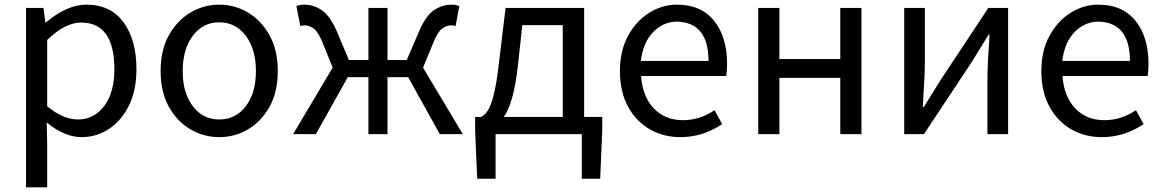

<svg xmlns="http://www.w3.org/2000/svg" viewBox="-20 -577 5003 826"><path d="M183 229H92V-543H167L175 -481H178Q269 -557 351 -557Q456 -557 511.5 -481Q567 -405 567 -280Q567 -187 534 -121.5Q501 -56 447.5 -21.5Q394 13 331 13Q258 13 181 -50L183 45ZM316 -63Q384 -63 428 -120.5Q472 -178 472 -279Q472 -480 329 -480Q260 -480 183 -405V-120Q251 -63 316 -63Z M923 13Q857 13 799.5 -20.5Q742 -54 706.5 -117.5Q671 -181 671 -271Q671 -362 706.5 -425.5Q742 -489 799.5 -523Q857 -557 923 -557Q990 -557 1047 -523Q1104 -489 1139.5 -425.5Q1175 -362 1175 -271Q1175 -181 1139.5 -117.5Q1104 -54 1047 -20.5Q990 13 923 13ZM923 -63Q994 -63 1037.5 -120Q1081 -177 1081 -271Q1081 -365 1037.5 -423Q994 -481 923 -481Q853 -481 809.5 -423Q766 -365 766 -271Q766 -177 809.5 -120Q853 -63 923 -63Z M1971 0H1872L1736 -245H1647V0H1565V-245H1476L1339 0H1241L1411 -286L1368 -393Q1349 -440 1330 -454Q1311 -468 1289 -468Q1282 -468 1272 -465L1255 -551Q1271 -557 1287 -557Q1331 -557 1366 -532Q1401 -507 1430 -440L1481 -319H1565V-543H1647V-319H1730L1782 -440Q1810 -507 1845.5 -532Q1881 -557 1924 -557Q1940 -557 1956 -551L1940 -465Q1930 -468 1922 -468Q1901 -468 1882 -454Q1863 -440 1844 -393L1800 -286Z M2401 -74V-469H2227L2207 -285Q2188 -128 2147 -74ZM2562 192H2483V0H2112V192H2033L2024 -17V-74H2050Q2065 -81 2078.5 -101.5Q2092 -122 2104 -169Q2116 -216 2126 -302L2155 -543H2493V-74H2571V-17Z M2907 13Q2835 13 2776 -20.5Q2717 -54 2682 -118Q2647 -182 2647 -271Q2647 -359 2682 -423Q2717 -487 2773 -522Q2829 -557 2892 -557Q2996 -557 3052 -487.5Q3108 -418 3108 -302Q3108 -272 3104 -250H2738Q2744 -162 2792.5 -111Q2841 -60 2918 -60Q2991 -60 3054 -103L3087 -43Q3003 13 2907 13ZM3028 -315Q3028 -480 2893 -484Q2835 -484 2791 -440Q2747 -396 2737 -315Z M3686 0H3595V-242H3333V0H3242V-543H3333V-323H3595V-543H3686Z M4317 0H4228V-227Q4228 -297 4235 -390L4237 -428H4233L4161 -311L3955 0H3870V-543H3959V-316Q3959 -261 3954 -191L3950 -116H3954Q3990 -173 4026 -232L4232 -543H4317Z M4720 13Q4648 13 4589 -20.5Q4530 -54 4495 -118Q4460 -182 4460 -271Q4460 -359 4495 -423Q4530 -487 4586 -522Q4642 -557 4705 -557Q4809 -557 4865 -487.5Q4921 -418 4921 -302Q4921 -272 4917 -250H4551Q4557 -162 4605.5 -111Q4654 -60 4731 -60Q4804 -60 4867 -103L4900 -43Q4816 13 4720 13ZM4841 -315Q4841 -480 4706 -484Q4648 -484 4604 -440Q4560 -396 4550 -315Z"/></svg>

Font: Source Han Sans & Saira Hybrid
Style: Regular
Weight: 400
Designer: Ryoko NISHIZUKA 西塚涼子 (kana & ideographs); Paul D. Hunt (Latin, Greek & Cyrillic); Wenlong ZHANG 张文龙 (bopomofo); Sandoll 
Foundry: Adobe Systems Incorporated
Version: Version 1.00;August 2, 2021;FontCreator 13.0.0.2675 64-bit